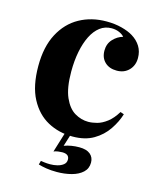

<svg xmlns="http://www.w3.org/2000/svg" viewBox="-109 -607 714 872"><g transform="rotate(15 248.0 -171.5)"><path d="M284 -531Q323 -531 355.5 -522.5Q388 -514 409 -501Q435 -485 449.5 -461.5Q464 -438 464 -407Q464 -372 442 -349.5Q420 -327 385 -327Q350 -327 329 -347Q308 -367 308 -401Q308 -433 328 -454.5Q348 -476 374 -483Q366 -493 350 -500Q334 -507 314 -507Q283 -507 259.5 -489Q236 -471 220 -439Q204 -407 195.5 -364Q187 -321 187 -270Q187 -193 206.5 -149Q226 -105 256.5 -87Q287 -69 320 -69Q339 -69 361.5 -75Q384 -81 407.5 -99Q431 -117 451 -150L468 -144Q457 -107 432 -70Q407 -33 367 -9.5Q327 14 269 14Q204 14 151.5 -14.5Q99 -43 67.5 -102.5Q36 -162 36 -256Q36 -346 68.5 -407.5Q101 -469 157 -500Q213 -531 284 -531ZM262 -2 241 65Q257 59 275 56Q293 53 312 53Q346 53 363.5 67.5Q381 82 381 107Q381 135 361.5 153Q342 171 310 179.5Q278 188 241 188Q214 188 192 184.5Q170 181 154 176L159 158Q165 159 177 160.5Q189 162 203 162Q220 162 236.5 158Q253 154 264.5 145Q276 136 276 121Q276 95 243 95Q235 95 223.5 96.5Q212 98 203 102L235 -2Z"/></g></svg>

Font: Playfair Display
Style: Bold
Weight: 700
Designer: Claus Eggers Sørensen
Foundry: Claus Eggers Sørensen
Version: Version 1.203